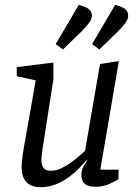

<svg xmlns="http://www.w3.org/2000/svg" viewBox="-20 -765 563 791"><path d="M146.4 6.2Q123.8 6.2 106.6 -1.8Q89.3 -9.7 79.3 -28.2Q69.2 -46.6 69.2 -77.1Q69.2 -88.3 70.4 -101.5Q71.5 -114.6 73.7 -127.4Q75.8 -140.1 77 -149.3L127.2 -434L49.1 -451V-488.4L200 -507.4V-438.1L155.8 -155.3Q154.8 -148.9 153.5 -140Q152.2 -131.1 151.5 -122.4Q150.7 -113.8 150.7 -105.2Q150.7 -84.8 159.2 -73.2Q167.7 -61.5 190 -61.5Q214.9 -61.5 242.3 -76.7Q269.7 -91.9 293.6 -111.7Q317.5 -131.5 330.4 -143.6L392.1 -501.3L469.7 -513.1L393.3 -66H468.2V-26.9Q458.3 -20.4 432.3 -8Q406.3 4.4 373.9 4.4Q344 4.4 329.6 -7.4Q315.2 -19.1 315.2 -45.7Q315.2 -59.7 321 -73.4Q326.8 -87 339.1 -103L336.1 -105Q326.9 -93.9 309.3 -75.2Q291.6 -56.6 267.2 -37.8Q242.8 -19.1 212.2 -6.5Q181.5 6.2 146.4 6.2ZM389.4 -561.3 359.4 -583.4 454.4 -744.9Q476.5 -739.2 487.8 -732.7Q499.1 -726.2 503.7 -717.8Q508.2 -709.5 508.2 -699.3Q508.2 -684.5 492.7 -665.7Q477.3 -646.8 464.9 -634.7ZM239.4 -561.3 209.5 -583.4 304.6 -744.9Q326.3 -739.3 337.7 -732.8Q349.1 -726.4 353.8 -717.9Q358.5 -709.5 358.5 -699.3Q358.5 -684.5 342.9 -665.7Q327.3 -646.8 315 -634.7Z"/></svg>

Font: Faustina Light
Style: Italic
Weight: 300
Italic angle: -8°
Designer: Alfonso Garcia
Foundry: http://www.omnibus-type.com
Version: Version 1.200